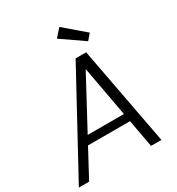

<svg xmlns="http://www.w3.org/2000/svg" viewBox="-223 -1051 1093 1184"><g transform="rotate(-30 323.5 -459.0)"><path d="M-11 0 370 -700H445L577 0H503L391 -612L62 0ZM138 -197 168 -254H485L496 -197ZM490 -753 331 -863 380 -918 525 -794Z"/></g></svg>

Font: DM Sans 9pt Light
Style: Italic
Weight: 300
Italic angle: -10°
Version: Version 4.004;gftools[0.9.30]